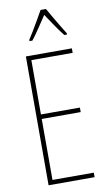

<svg xmlns="http://www.w3.org/2000/svg" viewBox="-103 -999 587 1048"><g transform="rotate(-10 190.5 -475.0)"><path d="M333 0H78V-714H333V-689H104V-388H320V-363H104V-25H333ZM231 -950Q244 -927 262.5 -895Q281 -863 297.5 -836.5Q314 -810 320 -800V-793H305Q284 -819 260 -854.5Q236 -890 216 -920Q197 -892 172.5 -855Q148 -818 128 -793H112V-800Q123 -816 139 -843Q155 -870 172 -899Q189 -928 201 -950Z"/></g></svg>

Font: Noto Sans Sinhala UI ExtraCondensed Thin
Style: Regular
Weight: 100
Width: 2
Designer: Jelle Bosma - Monotype Design Team
Foundry: Monotype Imaging Inc.
Version: Version 2.006; ttfautohint (v1.8.4.7-5d5b)